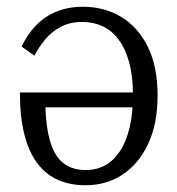

<svg xmlns="http://www.w3.org/2000/svg" viewBox="-20 -539 525 569"><path d="M374 -258Q374 -313 363 -353.5Q352 -394 332 -421Q312 -448 284.5 -461Q257 -474 224 -474Q188 -474 161 -460Q134 -446 115 -423.5Q96 -401 82 -374L44 -401Q61 -437 86.5 -463.5Q112 -490 147 -504.5Q182 -519 226 -519Q289 -519 339 -489Q389 -459 418 -400.5Q447 -342 447 -256Q447 -172 419 -112.5Q391 -53 343 -21.5Q295 10 234 10Q188 10 152.5 -5.5Q117 -21 91.5 -54Q66 -87 52.5 -139.5Q39 -192 39 -265H394V-221H92L114 -241Q115 -166 128.5 -120.5Q142 -75 168.5 -55Q195 -35 234 -35Q266 -35 291.5 -49Q317 -63 335.5 -91Q354 -119 364 -160.5Q374 -202 374 -258Z"/></svg>

Font: Roboto Serif 28pt Condensed Light
Style: Regular
Weight: 300
Width: 3
Designer: Greg Gazdowicz
Foundry: Commercial Type
Version: Version 1.008